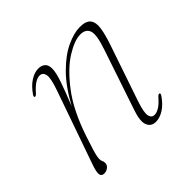

<svg xmlns="http://www.w3.org/2000/svg" viewBox="-118 -579 719 719"><g transform="rotate(-45 242.0 -219.5)"><path d="M77.5 -379.5Q73.5 -381.5 78 -389.5Q97 -417.5 119 -431.5Q141 -445.5 161.5 -445.5Q178 -445.5 188.2 -436.8Q198.5 -428 198.5 -408.5Q198.5 -387.5 185.2 -349.5Q172 -311.5 150 -257Q187.5 -326 229.2 -367.5Q271 -409 310.8 -427.2Q350.5 -445.5 381 -445.5Q414.5 -445.5 426 -429.8Q437.5 -414 433 -385.2Q428.5 -356.5 415 -317L339 -94Q323.5 -47.5 327.8 -31Q332 -14.5 347 -14.5Q357.5 -14.5 371.5 -22.5Q385.5 -30.5 405 -53Q412.5 -60.5 416.5 -58.5Q420.5 -56.5 416 -48.5Q397.5 -21 375.5 -6.8Q353.5 7.5 332.5 7.5Q307.5 7.5 298.8 -14Q290 -35.5 305.5 -80.5L387 -322.5Q407 -381.5 399.2 -403Q391.5 -424.5 362.5 -424.5Q332 -424.5 285.8 -395.8Q239.5 -367 191.8 -304.5Q144 -242 110 -141Q98 -104.5 92.2 -85.8Q86.5 -67 85 -58.2Q83.5 -49.5 83.5 -44Q83.5 -35 86.2 -30.5Q89 -26 89 -18Q89 -7.5 79.8 0Q70.5 7.5 58.5 7.5Q44.5 7.5 42.5 -4.8Q40.5 -17 51 -47L152.5 -336.5Q170.5 -387.5 166.5 -405.5Q162.5 -423.5 146 -423.5Q135.5 -423.5 122 -415.5Q108.5 -407.5 89 -385.5Q81.5 -377.5 77.5 -379.5Z"/></g></svg>

Font: Fraunces 72pt Thin
Style: Italic
Weight: 100
Italic angle: -16°
Version: Version 1.000;[b76b70a41]